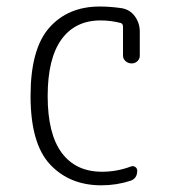

<svg xmlns="http://www.w3.org/2000/svg" viewBox="-20 -550 540 580"><path d="M286.1 9.8Q190.4 9.8 131.3 -53.2Q72.3 -116.2 72.3 -259.8Q72.3 -402.3 128.9 -466.3Q185.5 -530.3 281.2 -530.3Q312.5 -530.3 346.7 -525.4Q372.1 -521.5 387.2 -501Q402.3 -480.5 402.3 -454.1V-381.8Q402.3 -372.1 395 -365.2Q387.7 -358.4 377.9 -358.4Q367.2 -358.4 359.4 -365.2Q351.6 -372.1 351.6 -381.8V-468.8Q351.6 -478.5 344.7 -480.5Q314.5 -488.3 284.2 -488.3Q207 -488.3 165.5 -430.7Q124 -373 124 -259.8Q124 -145.5 166.5 -88.4Q209 -31.2 288.1 -31.2Q333 -31.2 375 -46.9Q381.8 -49.8 388.2 -45.9Q394.5 -42 394.5 -34.2Q394.5 -10.7 374 -3.9Q332 9.8 286.1 9.8Z"/></svg>

Font: Rounded-X Mgen+ 1mn light
Style: Regular
Weight: 200
Designer: [Source Han Sans]
Ryoko NISHIZUKA  (kana & ideographs); Paul D. Hunt (Latin, Greek & Cyrillic); Wenlong ZHANG  (bopomofo
Version: Version 1.059.20150602